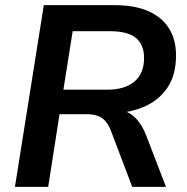

<svg xmlns="http://www.w3.org/2000/svg" viewBox="-20 -725 726 745"><path d="M38 0 150 -705H425Q503 -705 556 -681.5Q609 -658 636 -614.5Q663 -571 663 -510Q663 -433 628.5 -383Q594 -333 533.5 -308.5Q473 -284 396 -285V-300H422Q469 -300 499 -273.5Q529 -247 547 -200L624 0H493L411 -216Q402 -240 389.5 -254.5Q377 -269 359 -275.5Q341 -282 314 -282H211L167 0ZM226 -377H396Q464 -377 501.5 -408.5Q539 -440 539 -500Q539 -552 507 -578Q475 -604 406 -604H262Z"/></svg>

Font: Nunito Sans 12pt
Style: Bold Italic
Weight: 700
Italic angle: -9°
Designer: Vernon Adams
Foundry: Vernon Adams
Version: Version 3.101;gftools[0.9.27]